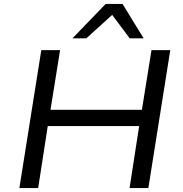

<svg xmlns="http://www.w3.org/2000/svg" viewBox="-20 -961 935 981"><path d="M79 0 191 -705H287L238 -400H705L754 -705H850L738 0H642L691 -317H224L175 0ZM350 -765 520 -941H606L714 -765H643L553 -885L421 -765Z"/></svg>

Font: Nunito Sans 7pt SemiExpanded
Style: Italic
Weight: 400
Width: 6
Italic angle: -9°
Designer: Vernon Adams
Foundry: Vernon Adams
Version: Version 3.101;gftools[0.9.27]